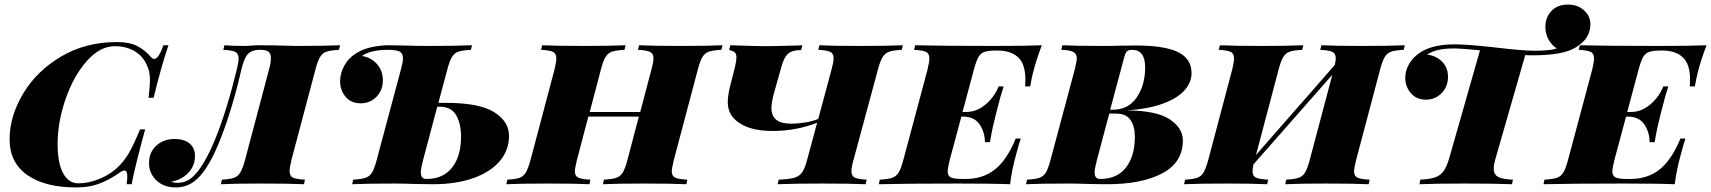

<svg xmlns="http://www.w3.org/2000/svg" viewBox="-20 -806 7486 840"><path d="M22 -196Q22 -297 81 -396Q140 -495 247 -558.5Q354 -622 492 -622Q547 -622 580.5 -604.5Q614 -587 640 -557Q648 -548 654 -548Q674 -548 695 -608H717Q686 -518 652 -378H630Q636 -429 636 -455Q636 -477 632.5 -493Q629 -509 620 -526Q602 -564 565.5 -584Q529 -604 483 -604Q417 -604 359 -538Q301 -472 266.5 -371.5Q232 -271 232 -176Q232 -93 256 -48.5Q280 -4 323 -4Q369 -4 418 -24.5Q467 -45 503 -82Q529 -109 548 -143.5Q567 -178 593 -240H615Q568 -67 556 0H534Q537 -21 537 -34Q537 -60 524 -60Q516 -60 504 -51Q458 -19 414.5 -2.5Q371 14 314 14Q176 14 99 -40.5Q22 -95 22 -196Z M1016 -502Q1024 -536 1024 -550Q1024 -572 1009.5 -579Q995 -586 957 -588L962 -608Q993 -605 1055 -605Q1063 -605 1079 -606.5Q1095 -608 1114 -608Q1178 -608 1236 -606Q1253 -605 1280 -605Q1393 -605 1468 -608L1463 -588Q1426 -586 1408.5 -580Q1391 -574 1380.5 -557Q1370 -540 1360 -502L1255 -106Q1247 -72 1247 -58Q1247 -36 1261.5 -29Q1276 -22 1314 -20L1310 0Q1246 -3 1123 -3Q1005 -3 946 0L951 -20Q986 -22 1003.5 -28Q1021 -34 1031.5 -51.5Q1042 -69 1052 -106L1157 -502Q1165 -530 1165 -552Q1165 -573 1154 -580.5Q1143 -588 1118 -588H1114Q1083 -588 1065.5 -570.5Q1048 -553 1036 -502Q998 -335 946 -201.5Q894 -68 840 -21Q801 14 749 14Q697 14 664.5 -16.5Q632 -47 632 -93Q632 -140 664 -169Q696 -198 744 -198Q785 -198 809 -178.5Q833 -159 833 -124Q833 -80 803.5 -49.5Q774 -19 729 -11Q741 -6 755 -6Q796 -6 824 -33Q872 -77 921.5 -197.5Q971 -318 1016 -502Z M2207 -212Q2207 -148 2165.5 -100Q2124 -52 2048.5 -26Q1973 0 1875 0L1802 -1Q1742 -3 1703 -3Q1581 -3 1521 0L1525 -20Q1561 -22 1579 -28Q1597 -34 1607.5 -51Q1618 -68 1628 -106L1734 -502Q1743 -534 1743 -551Q1743 -573 1728 -580.5Q1713 -588 1675 -588Q1642 -588 1612 -581.5Q1582 -575 1564 -561Q1603 -555 1629 -526Q1655 -497 1655 -455Q1655 -411 1627 -382.5Q1599 -354 1558 -354Q1516 -354 1492 -382.5Q1468 -411 1468 -451Q1468 -485 1486.5 -519Q1505 -553 1540 -574Q1571 -593 1609.5 -600.5Q1648 -608 1680 -608L1741 -607Q1807 -605 1857 -605Q1970 -605 2045 -608L2040 -588Q2003 -586 1985.5 -580Q1968 -574 1957.5 -557Q1947 -540 1937 -502L1898 -356H1931Q2078 -356 2142.5 -315Q2207 -274 2207 -212ZM1997 -208Q1997 -266 1975.5 -302.5Q1954 -339 1905 -339H1893L1831 -106Q1821 -68 1821 -52Q1821 -23 1845 -23Q1919 -23 1958 -73Q1997 -123 1997 -208Z M3141 -608 3136 -588Q3099 -586 3081.5 -580Q3064 -574 3053.5 -557Q3043 -540 3033 -502L2928 -106Q2919 -68 2919 -57Q2919 -36 2933.5 -29Q2948 -22 2987 -20L2983 0Q2923 -3 2795 -3Q2680 -3 2618 0L2622 -20Q2658 -22 2676 -28Q2694 -34 2704.5 -51Q2715 -68 2725 -106L2775 -296H2554L2504 -106Q2495 -68 2495 -57Q2495 -36 2509.5 -29Q2524 -22 2563 -20L2559 0Q2498 -3 2382 -3Q2256 -3 2195 0L2200 -20Q2235 -22 2252.5 -28Q2270 -34 2280.5 -51.5Q2291 -69 2301 -106L2406 -502Q2414 -536 2414 -550Q2414 -572 2399.5 -579Q2385 -586 2347 -588L2352 -608Q2410 -605 2539 -605Q2646 -605 2717 -608L2712 -588Q2675 -586 2657.5 -580Q2640 -574 2629.5 -557Q2619 -540 2609 -502L2560 -316H2781L2830 -502Q2839 -534 2839 -550Q2839 -572 2824 -579Q2809 -586 2771 -588L2776 -608Q2836 -605 2952 -605Q3079 -605 3141 -608Z M3930 -608 3925 -588Q3888 -586 3870.5 -580Q3853 -574 3842 -557Q3831 -540 3821 -502L3714 -106Q3705 -75 3705 -57Q3705 -36 3719.5 -29Q3734 -22 3772 -20L3767 0Q3707 -3 3579 -3Q3450 -3 3382 0L3387 -20Q3432 -22 3454 -28Q3476 -34 3488.5 -51Q3501 -68 3511 -106L3555 -269Q3462 -233 3360 -233Q3253 -233 3200 -279Q3181 -296 3172.5 -315.5Q3164 -335 3164 -360Q3164 -388 3175 -432L3196 -515Q3202 -541 3202 -554Q3202 -571 3194 -577.5Q3186 -584 3170 -587L3175 -608Q3291 -604 3330 -604Q3361 -604 3469 -607Q3477 -608 3490 -608L3485 -587Q3447 -587 3428.5 -571.5Q3410 -556 3399 -515L3368 -405Q3355 -360 3355 -334Q3355 -299 3376 -282Q3397 -265 3443 -265Q3472 -265 3505 -270.5Q3538 -276 3560 -286L3618 -502Q3627 -534 3627 -551Q3627 -572 3612.5 -579Q3598 -586 3560 -588L3565 -608Q3622 -605 3743 -605Q3865 -605 3930 -608Z M4538 -608Q4513 -542 4500 -490Q4494 -468 4487 -428H4465Q4466 -439 4466 -458Q4466 -526 4434 -555.5Q4402 -585 4344 -585H4341Q4306 -585 4288.5 -579.5Q4271 -574 4261 -557Q4251 -540 4241 -502L4191 -316H4206Q4253 -316 4292 -349Q4331 -382 4349 -428H4371Q4355 -379 4344 -333L4337 -306Q4330 -279 4324 -252Q4318 -225 4311 -184H4289Q4289 -227 4266 -261.5Q4243 -296 4192 -296H4186L4135 -106Q4126 -68 4126 -57Q4126 -36 4140.5 -29.5Q4155 -23 4192 -23H4205Q4279 -23 4331.5 -63.5Q4384 -104 4424 -200H4446Q4438 -178 4425 -128Q4408 -69 4399 0Q4331 -3 4173 -3Q3941 -3 3825 0L3829 -20Q3865 -22 3883 -28Q3901 -34 3911.5 -51Q3922 -68 3932 -106L4038 -502Q4046 -536 4046 -550Q4046 -572 4031.5 -579Q4017 -586 3979 -588L3984 -608Q4099 -605 4331 -605Q4475 -605 4538 -608Z M4911 -323Q5040 -322 5097.5 -284Q5155 -246 5155 -191Q5155 -96 5065.5 -48Q4976 0 4823 0L4750 -1Q4690 -3 4651 -3Q4529 -3 4469 0L4473 -20Q4509 -22 4527 -28Q4545 -34 4555.5 -51Q4566 -68 4576 -106L4682 -502Q4691 -538 4691 -551Q4691 -570 4676 -578.5Q4661 -587 4623 -588L4628 -608Q4686 -605 4807 -605Q4852 -605 4875 -606L4948 -607Q5075 -607 5134 -578Q5193 -549 5193 -486Q5193 -444 5160.5 -409Q5128 -374 5064.5 -351.5Q5001 -329 4911 -323ZM4990 -511Q4990 -588 4933 -588Q4917 -588 4910 -581Q4903 -574 4897 -550L4837 -326H4849Q4916 -326 4953 -379.5Q4990 -433 4990 -511ZM4863 -309H4833L4779 -106Q4769 -68 4769 -52Q4769 -23 4793 -23Q4867 -23 4906 -73Q4945 -123 4945 -208Q4945 -253 4926 -281Q4907 -309 4863 -309Z M6126 -608 6121 -588Q6084 -586 6066.5 -580Q6049 -574 6038.5 -557Q6028 -540 6018 -502L5913 -106Q5904 -68 5904 -57Q5904 -36 5918.5 -29Q5933 -22 5972 -20L5968 0Q5908 -3 5780 -3Q5665 -3 5603 0L5607 -20Q5643 -22 5661 -28Q5679 -34 5689.5 -51Q5700 -68 5710 -106L5809 -479L5464 -87Q5460 -71 5460 -57Q5460 -36 5474.5 -29Q5489 -22 5528 -20L5524 0Q5463 -3 5347 -3Q5221 -3 5160 0L5165 -20Q5200 -22 5217.5 -28Q5235 -34 5245.5 -51.5Q5256 -69 5266 -106L5371 -502Q5379 -536 5379 -550Q5379 -572 5364.5 -579Q5350 -586 5312 -588L5317 -608Q5375 -605 5504 -605Q5611 -605 5682 -608L5677 -588Q5640 -586 5622.5 -580Q5605 -574 5594.5 -557Q5584 -540 5574 -502L5475 -128L5820 -522Q5824 -544 5824 -550Q5824 -572 5809 -579Q5794 -586 5756 -588L5761 -608Q5821 -605 5937 -605Q6064 -605 6126 -608Z M6938 -700Q6938 -671 6923.5 -645.5Q6909 -620 6873 -598Q6818 -564 6686 -564Q6664 -564 6653 -565L6524 -116Q6515 -86 6515 -68Q6515 -43 6533.5 -32.5Q6552 -22 6599 -20L6595 0Q6525 -3 6386 -3Q6253 -3 6190 0L6194 -20Q6237 -22 6260 -30.5Q6283 -39 6296.5 -58.5Q6310 -78 6321 -116L6455 -586Q6373 -594 6340 -594Q6261 -594 6224 -567Q6264 -562 6289.5 -536Q6315 -510 6315 -470Q6315 -427 6287 -398.5Q6259 -370 6218 -370Q6177 -370 6152.5 -398.5Q6128 -427 6128 -466Q6128 -497 6145.5 -527.5Q6163 -558 6199 -580Q6253 -612 6344 -612Q6401 -612 6525 -598Q6643 -584 6694 -584Q6762 -584 6791 -594Q6769 -608 6755 -633Q6741 -658 6741 -688Q6741 -730 6767.5 -758Q6794 -786 6839 -786Q6883 -786 6910.5 -760.5Q6938 -735 6938 -700Z M7446 -608Q7421 -542 7408 -490Q7402 -468 7395 -428H7373Q7374 -439 7374 -458Q7374 -526 7342 -555.5Q7310 -585 7252 -585H7249Q7214 -585 7196.5 -579.5Q7179 -574 7169 -557Q7159 -540 7149 -502L7099 -316H7114Q7161 -316 7200 -349Q7239 -382 7257 -428H7279Q7263 -379 7252 -333L7245 -306Q7238 -279 7232 -252Q7226 -225 7219 -184H7197Q7197 -227 7174 -261.5Q7151 -296 7100 -296H7094L7043 -106Q7034 -68 7034 -57Q7034 -36 7048.5 -29.5Q7063 -23 7100 -23H7113Q7187 -23 7239.5 -63.5Q7292 -104 7332 -200H7354Q7346 -178 7333 -128Q7316 -69 7307 0Q7239 -3 7081 -3Q6849 -3 6733 0L6737 -20Q6773 -22 6791 -28Q6809 -34 6819.5 -51Q6830 -68 6840 -106L6946 -502Q6954 -536 6954 -550Q6954 -572 6939.5 -579Q6925 -586 6887 -588L6892 -608Q7007 -605 7239 -605Q7383 -605 7446 -608Z"/></svg>

Font: Playfair Display SC Black
Style: Italic
Weight: 900
Italic angle: -14°
Designer: Claus Eggers Sørensen
Foundry: Claus Eggers Sørensen
Version: Version 1.200; ttfautohint (v1.6)